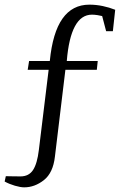

<svg xmlns="http://www.w3.org/2000/svg" viewBox="-48 -636 515 825"><path d="M56 169Q40 169 16 162Q-8 155 -28 144L-23 121Q-23 121 -1 121.5Q21 122 40 122Q76 122 94 94.5Q112 67 119 8L161 -336H71L77 -374H166Q178 -496 220.5 -556Q263 -616 336 -616Q365 -616 393.5 -610Q422 -604 447 -594L437 -502H408L391 -567Q384 -569 371 -571Q358 -573 347 -573Q301 -573 274 -523Q247 -473 239 -374H372L368 -336H233L188 37Q180 107 140.5 138Q101 169 56 169Z"/></svg>

Font: Manuale
Style: Regular
Weight: 400
Designer: Eduardo Tunni / Pablo Cosgaya
Foundry: Eduardo Tunni / Pablo Cosgaya
Version: Version 1.002